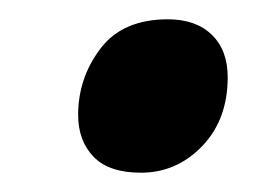

<svg xmlns="http://www.w3.org/2000/svg" viewBox="-20 -452 289 199"><path d="M126 -273Q93 -273 77 -289.5Q61 -306 61 -333Q61 -371 84 -401.5Q107 -432 154 -432Q183 -432 199.5 -416Q216 -400 216 -372Q216 -328 189.5 -300.5Q163 -273 126 -273Z"/></svg>

Font: Noto Sans Condensed
Style: Bold Italic
Weight: 700
Width: 3
Italic angle: -12°
Designer: Monotype Design Team
Foundry: Monotype Imaging Inc.
Version: Version 2.013; ttfautohint (v1.8.4.7-5d5b)